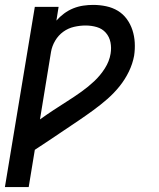

<svg xmlns="http://www.w3.org/2000/svg" viewBox="-27 -548 647 783"><path d="M-7 215 115 -520H212L203 -464Q217 -480 234.5 -493Q252 -506 272 -514Q292 -522 312.5 -525Q333 -528 353 -528Q380 -528 406 -522.5Q432 -517 453.5 -504Q475 -491 490 -470.5Q505 -450 513 -425.5Q521 -401 522.5 -374.5Q524 -348 520 -321Q514 -288 498.5 -256Q483 -224 460.5 -196Q438 -168 410.5 -144Q383 -120 353.5 -98.5Q324 -77 294.5 -57Q265 -37 235 -17Q205 3 175.5 23Q146 43 115 63L90 215ZM136 -61Q164 -81 192 -99.5Q220 -118 248.5 -136Q277 -154 305 -174Q333 -194 357.5 -217Q382 -240 400.5 -269Q419 -298 424 -329Q428 -353 423.5 -375.5Q419 -398 404.5 -414.5Q390 -431 368 -437.5Q346 -444 322 -444Q299 -444 275 -438.5Q251 -433 231 -418.5Q211 -404 198 -382Q185 -360 181 -336Z"/></svg>

Font: Iosevka Aile Medium
Style: Italic
Weight: 500
Italic angle: -9°
Designer: Belleve Invis
Foundry: Belleve Invis
Version: Version 31.1.0; ttfautohint (v1.8.4)